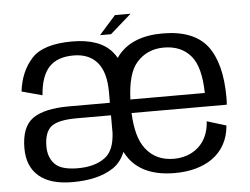

<svg xmlns="http://www.w3.org/2000/svg" viewBox="-50 -757 1075 826"><g transform="rotate(-5 487.0 -344.0)"><path d="M231.5 5.5C305.5 5.5 363.5 -9 406.5 -37C431 -53 448.5 -76 460 -105C466 -94 472.5 -83.5 479.5 -74C519.5 -21.5 584 5 673.5 5C800.5 5 901.5 -54 911.5 -179.5L828.5 -205C823.5 -108 756 -56.5 674 -56.5C622 -56.5 581.5 -75.5 552.5 -113.5C526.5 -147 512.5 -198.5 509.5 -268.5H920.5C921.5 -277.5 922 -288 922 -299.5C922 -399 902.5 -473.5 864 -523.5C825 -573 761 -598 672 -598C585.5 -598 522 -573 481 -523.5C477.5 -519 474.5 -514.5 471 -510C466 -519 460 -527 453.5 -535C419 -576.5 361.5 -597.5 281.5 -597.5C198.5 -597.5 140 -579.5 106.5 -543C73.5 -507 53 -460 46 -402L134.5 -378C138.5 -433 152.5 -473.5 176.5 -499C200.5 -524.5 235.5 -537 282 -537C326.5 -537 360.5 -523 384.5 -495C408.5 -467 420.5 -424 420.5 -366V-326C420.5 -324 420.5 -322.5 420 -320.5H243.5C172 -320.5 119.5 -308.5 86.5 -285C53.5 -261 37 -218.5 37 -157.5C37 -105 53.5 -64.5 86.5 -36.5C119 -8.5 167.5 5.5 231.5 5.5ZM509.5 -327C512.5 -401.5 527 -454 554 -485C584 -519.5 623.5 -537 672 -537C722 -537 761 -520.5 789 -487C816 -455 829.5 -401.5 831 -327ZM420.5 -189.5C417.5 -139.5 403.5 -104.5 377 -85C348 -63 308.5 -52 259 -52C211.5 -52 178.5 -61.5 160 -80.5C141.5 -99.5 132 -125 132 -157C132 -198.5 142.5 -227 162.5 -243C182.5 -258.5 219 -266.5 271.5 -266.5H420.5ZM403.5 -614H451L542.5 -694.5H475Z"/></g></svg>

Font: Anybody
Style: Regular
Weight: 400
Designer: Tyler Finck
Foundry: Etcetera Type Company
Version: Version 1.110